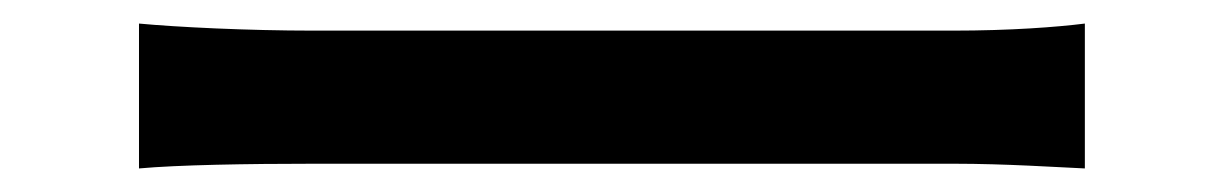

<svg xmlns="http://www.w3.org/2000/svg" viewBox="-20 -466 1040 163"><path d="M98 -446V-323C131 -326 190 -327 246 -327H790C834 -327 878 -324 901 -323V-446C877 -443 838 -440 789 -440H246C190 -440 130 -443 98 -446Z"/></svg>

Font: Spoqa Han Sans Neo Medium
Style: Regular
Weight: 500
Designer: [Spoqa Han Sans Neo] Dong-huui Kim ___ Younghwa Kang ___ Yujin Lee ___ [Noto Sans] Ryoko NISHIZUKA ____ (kana & ideograp
Foundry: Spoqa (http://www.spoqa-han-sans.com)
Version: Version 1.100;hotconv 1.0.109;makeotfexe 2.5.65596